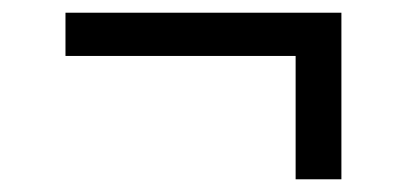

<svg xmlns="http://www.w3.org/2000/svg" viewBox="-20 -384 640 302"><path d="M445 -102V-296H83V-364H517V-102Z"/></svg>

Font: TypoPRO Source Code Pro
Style: Italic
Weight: 500
Italic angle: -11°
Monospace: yes
Designer: Paul D. Hunt, Teo Tuominen
Foundry: Adobe Systems Incorporated
Version: Version 1.030;PS 1.0;hotconv 1.0.84;makeotf.lib2.5.63406